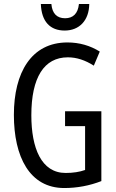

<svg xmlns="http://www.w3.org/2000/svg" viewBox="-20 -938 585 968"><path d="M430 -918H378C373 -869 348 -846 308 -846C267 -846 243 -870 239 -918H186C189 -829 233 -784 306 -784C380 -784 429 -835 430 -918ZM308 -377V-302H409V-81C381 -71 348 -66 311 -66C188 -66 138 -192 138 -357C138 -547 202 -649 322 -649C366 -649 409 -635 453 -607L483 -678C435 -708 380 -724 320 -724C138 -724 50 -572 50 -359C50 -148 129 10 304 10C369 10 432 -2 491 -25V-377Z"/></svg>

Font: Noto Sans Lao Looped ExtraCondensed
Style: Regular
Weight: 400
Width: 2
Designer: Mark Frömberg, Ben Mitchell
Foundry: The Fontpad Ltd
Version: Version 1.002